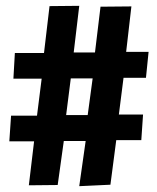

<svg xmlns="http://www.w3.org/2000/svg" viewBox="-20 -647 540 659"><path d="M252 -8 274 -163H199L178 -12L79 -11L97 -162H12L18 -250H107L123 -377H26L31 -465H131L150 -626L252 -627L233 -467H306L325 -624L431 -625L413 -469H490L481 -380H404L388 -254H471L465 -166H379L359 -13ZM207 -252H281L298 -378H223Z"/></svg>

Font: Inconsolata ExtraBold
Style: Regular
Weight: 800
Designer: Raph Levien, Cyreal, Brenton Simpson
Foundry: Raph Levien, Cyreal, Google
Version: Version 3.001